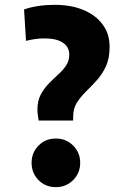

<svg xmlns="http://www.w3.org/2000/svg" viewBox="-20 -759 511 790"><path d="M139 -263Q137 -273 135.5 -286Q134 -299 134 -309Q134 -344 147.5 -369.5Q161 -395 180.5 -415Q200 -435 219.5 -452.5Q239 -470 252 -489.5Q265 -509 265 -534Q265 -566 238.5 -583.5Q212 -601 163 -601Q142 -601 122.5 -598Q103 -595 87 -591L79 -720Q104 -729 135.5 -734Q167 -739 207 -739Q274 -739 324.5 -717.5Q375 -696 403 -657.5Q431 -619 431 -566Q431 -519 416 -486.5Q401 -454 378.5 -429Q356 -404 333.5 -382Q311 -360 296 -336Q281 -312 281 -278Q281 -275 281 -270.5Q281 -266 281 -263ZM210 11Q167 11 138.5 -18Q110 -47 110 -89Q110 -131 138.5 -160Q167 -189 210 -189Q252 -189 281 -160Q310 -131 310 -89Q310 -47 281 -18Q252 11 210 11Z"/></svg>

Font: Murecho Thin
Style: Bold
Weight: 700
Version: Version 1.010